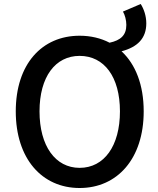

<svg xmlns="http://www.w3.org/2000/svg" viewBox="-20 -929 794 962"><path d="M379 -88C257 -88 178 -198 178 -371C178 -544 257 -649 379 -649C502 -649 581 -544 581 -371C581 -198 502 -88 379 -88ZM596 -871C606 -854 613 -828 613 -804C613 -753 585 -727 529 -715C485 -738 434 -750 379 -750C190 -750 59 -608 59 -371C59 -134 190 13 379 13C568 13 700 -134 700 -371C700 -504 659 -607 589 -672C669 -693 713 -737 713 -812C713 -849 701 -884 685 -909Z"/></svg>

Font: Noto Sans Japanese Medium
Style: Regular
Weight: 500
Designer: Ryoko NISHIZUKA (kana & ideographs); Paul D. Hunt (Latin, Greek & Cyrillic); Wenlong ZHANG (bopomofo); Sandoll Communica
Foundry: Adobe Systems Incorporated
Version: Version 1.000;PS 1;hotconv 1.0.78;makeotf.lib2.5.61930